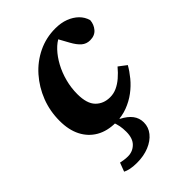

<svg xmlns="http://www.w3.org/2000/svg" viewBox="-217 -608 928 928"><g transform="rotate(-45 246.5 -144.5)"><path d="M84 211 101 166Q112 168 123.5 170Q135 172 149 172Q182 172 205 149.5Q228 127 228 82Q228 59 224.5 41Q221 23 212 0H250V16Q285 34 302.5 57Q320 80 320 110Q320 143 299 169Q278 195 241.5 210Q205 225 159 225Q132 225 113.5 221Q95 217 84 211ZM223 15Q165 15 123.5 -9Q82 -33 59.5 -77Q37 -121 37 -183Q37 -250 60 -309Q83 -368 124 -414.5Q165 -461 220 -487.5Q275 -514 338 -514Q377 -514 407 -502.5Q437 -491 457.5 -471Q478 -451 486 -423Q484 -395 466.5 -374.5Q449 -354 417 -354Q392 -354 374 -369.5Q356 -385 339 -416L301 -485H355V-472H322Q297 -461 273 -435.5Q249 -410 230 -375Q211 -340 200 -298.5Q189 -257 189 -214Q189 -149 217.5 -120Q246 -91 291 -91Q315 -91 337 -101Q359 -111 380 -129Q401 -147 421 -171L461 -141Q446 -114 423 -86Q400 -58 370 -35.5Q340 -13 303 1Q266 15 223 15Z"/></g></svg>

Font: Source Serif 4
Style: Bold Italic
Weight: 700
Italic angle: -12°
Designer: Frank Grießhammer
Foundry: Adobe Systems Incorporated
Version: Version 4.004;hotconv 1.0.116;makeotfexe 2.5.65601